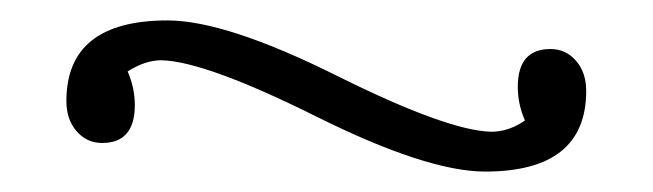

<svg xmlns="http://www.w3.org/2000/svg" viewBox="-20 -582 639 188"><path d="M455 -414Q398 -414 289.5 -468Q181 -522 138 -523Q122 -523 105 -512Q112 -496 112 -479Q112 -442 80 -442Q65 -442 55 -453.5Q45 -465 45 -483Q45 -562 144 -562Q201 -562 309.5 -508Q418 -454 461 -453Q478 -453 494 -464Q487 -480 487 -497Q487 -534 519 -534Q534 -534 544 -522.5Q554 -511 554 -493Q554 -414 455 -414Z"/></svg>

Font: Bonbon
Style: Regular
Weight: 400
Designer: Ksenia Erulevich
Foundry: Cyreal (www.cyreal.org)
Version: Version 1.001